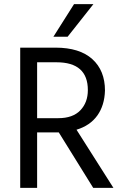

<svg xmlns="http://www.w3.org/2000/svg" viewBox="-20 -908 593 931"><path d="M254 -606H160V-335H263Q333 -335 369.5 -373Q406 -411 406 -471Q406 -606 254 -606ZM258 -266H160V3H78V-677H249Q366 -677 427.5 -621.5Q489 -566 489 -469Q487 -397 452 -348Q417 -299 351 -279L530 3H432L265 -266ZM308 -730H239L339 -888H433Z"/></svg>

Font: Hind Siliguri Fixed
Style: Regular
Weight: 400
Designer: Jyotish Sonowal
Foundry: Indian Type Foundry
Version: Version 1.001;October 28, 2021;FontCreator 12.0.0.2565 64-bi